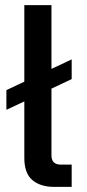

<svg xmlns="http://www.w3.org/2000/svg" viewBox="-20 -730 338 750"><path d="M191 0Q138 0 106.5 -26.5Q75 -53 75 -113V-710H181V-123Q181 -87 218 -87H260V0ZM5 -301V-378L260 -498V-421Z"/></svg>

Font: Geist Med
Style: Regular
Weight: 400
Designer: Basement.studio, Andrés Briganti, Mateo Zaragoza
Foundry: Basement.studio, Vercel, Andrés Briganti, Guido Ferreyra, Mateo Zaragoza
Version: Version 1.401